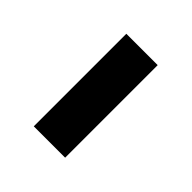

<svg xmlns="http://www.w3.org/2000/svg" viewBox="-7 -474 355 355"><g transform="rotate(-45 170.0 -297.0)"><path d="M49 -338H291V-256H49Z"/></g></svg>

Font: umalayalam05
Style: Book
Weight: 400
Designer: Jelle Bosma - Monotype Design Team
Foundry: Monotype Imaging Inc.
Version: Version 2.003